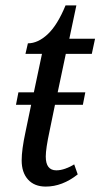

<svg xmlns="http://www.w3.org/2000/svg" viewBox="-20 -679 371 709"><path d="M223 -480 193 -338H295L286 -292H183L163 -195Q149 -130 149 -101Q149 -50 188 -50Q204 -50 222 -56.5Q240 -63 254 -72L267 -35Q210 10 149 10Q107 10 83.5 -16Q60 -42 60 -87Q60 -126 74 -191L95 -292H39L48 -338H105L135 -480H74L83 -519Q120 -519 156 -552.5Q192 -586 222 -659H262L236 -536H331L319 -480Z"/></svg>

Font: Noto Serif Cond
Style: Italic
Weight: 400
Width: 3
Italic angle: -12°
Designer: Monotype Design Team
Foundry: Monotype Imaging Inc.
Version: Version 1.001